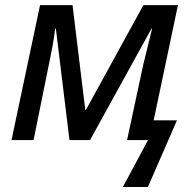

<svg xmlns="http://www.w3.org/2000/svg" viewBox="-20 -558 770 765"><path d="M469.7 187 569.8 0H486.3L550.8 -300.3Q560.5 -339.8 569.6 -377.2Q578.6 -414.6 585.9 -443.8H583.5L338.9 0H256.8L202.6 -443.8H199.7Q196.3 -412.6 189.2 -373.8Q182.1 -335 174.3 -298.8L113.8 0H25.9L139.6 -537.6H269L319.8 -120.1H322.3L551.3 -537.6H689L592.3 -78.6H685.1L569.3 187Z"/></svg>

Font: Open Sans Medium
Style: Italic
Weight: 500
Italic angle: -12°
Designer: Monotype Design Team
Foundry: Monotype Imaging Inc.
Version: Version 3.000